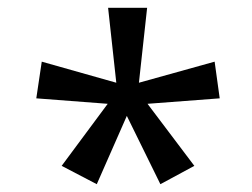

<svg xmlns="http://www.w3.org/2000/svg" viewBox="-20 -765 647 492"><path d="M138 -340 256 -499 73 -513 87 -607 278 -553 257 -745H357L336 -553L530 -607L543 -513L358 -499L478 -340L391 -293L305 -468L228 -293Z"/></svg>

Font: lkannada85
Style: Book
Weight: 400
Designer: Jelle Bosma - Monotype Design Team
Foundry: Monotype Imaging Inc.
Version: Version 2.003